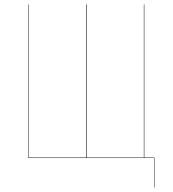

<svg xmlns="http://www.w3.org/2000/svg" viewBox="-20 -702 767 853"><path d="M621.1 -2H666V130.9H664.1V0H106V-682.1H107.9V-2H362.8V-682.1H365.2V-2H619.1V-682.1H621.1Z"/></svg>

Font: Fira Sans Compressed Two
Style: Regular
Weight: 100
Width: 1
Designer: Carrois Corporate & Edenspiekermann AG
Foundry: Carrois Corporate GbR & Edenspiekermann AG
Version: Version 4.203;PS 004.203;hotconv 1.0.88;makeotf.lib2.5.64775